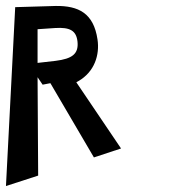

<svg xmlns="http://www.w3.org/2000/svg" viewBox="-50 -654 581 644"><path d="M-30 -30 78 -65 76 -395 93 -370 119 -375 265 -126 356 -156 206 -378 213 -382C267 -413 285 -470 277 -522C264 -610 213 -635 137 -634L1 -630ZM76 -443V-556L135 -560C184 -563 206 -552 210 -514C214 -473 192 -457 137 -450Z"/></svg>

Font: Charger Slice
Style: Regular
Weight: 400
Designer: Jasper
Foundry: Cannot Into Space Fonts
Version: Version 1.1